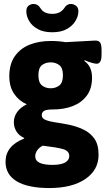

<svg xmlns="http://www.w3.org/2000/svg" viewBox="-20 -738 533 970"><path d="M230 212Q121 212 64.5 178Q8 144 8 79Q8 -1 102 -38V-41Q76 -53 63 -74Q50 -95 50 -121Q50 -149 67 -172.5Q84 -196 115 -211Q75 -229 51 -264.5Q27 -300 27 -353Q27 -414 54.5 -453.5Q82 -493 129 -512Q176 -531 237 -531Q276 -531 311 -525L459 -533Q478 -534 485.5 -523.5Q493 -513 493 -485V-461Q493 -416 468 -416Q460 -416 442.5 -421Q425 -426 408 -434L406 -430Q445 -403 445 -346Q445 -291 419 -255.5Q393 -220 348.5 -202.5Q304 -185 248 -185Q213 -185 202 -177.5Q191 -170 191 -156Q191 -140 210.5 -132Q230 -124 261.5 -119.5Q293 -115 328 -108Q366 -100 400.5 -84Q435 -68 456.5 -38Q478 -8 478 44Q478 121 411 166.5Q344 212 230 212ZM236 -292Q261 -292 279.5 -306Q298 -320 298 -358Q298 -395 279.5 -409Q261 -423 236 -423Q210 -423 192 -409Q174 -395 174 -358Q174 -321 192 -306.5Q210 -292 236 -292ZM245 95Q288 95 309 83Q330 71 330 50Q330 24 297.5 15Q265 6 196 -2Q178 7 168 21.5Q158 36 158 52Q158 95 245 95ZM244 -575Q200 -575 171 -591Q142 -607 127.5 -631.5Q113 -656 113 -681Q113 -700 124 -709Q135 -718 150 -718Q172 -718 184 -697Q194 -681 209 -674.5Q224 -668 245 -668Q286 -668 306 -699Q318 -718 338 -718Q352 -718 364 -709Q376 -700 376 -681Q376 -657 361.5 -632.5Q347 -608 318 -591.5Q289 -575 244 -575Z"/></svg>

Font: Asap Semi Condensed ExtraBold
Style: Regular
Weight: 800
Width: 4
Designer: Pablo Cosgaya
Foundry: Omnibus-Type
Version: Version 3.001; ttfautohint (v1.8.4.7-5d5b)